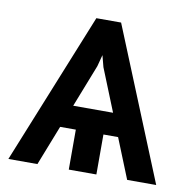

<svg xmlns="http://www.w3.org/2000/svg" viewBox="-64 -579 640 642"><g transform="rotate(10 256.0 -257.5)"><path d="M187.5 -212.9H322.8L264.6 -357.4L254.4 -396.5L244.1 -357.4ZM353.5 -135.7H303.7V0H210V-135.7H156.7L103.5 0H4.9L212.9 -514.6H296.9L506.8 0H408.2Z"/></g></svg>

Font: Pretendard JP
Style: Regular
Weight: 400
Designer: Base glyphs from Inter by Rasmus Andersson; Hangeul glyphs from Noto Sans CJK(Source Han Sans) by Jang Soo-young and Kan
Foundry: Kil Hyung-jin
Version: Version 1.309